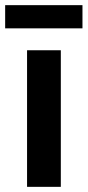

<svg xmlns="http://www.w3.org/2000/svg" viewBox="-34 -725 340 745"><path d="M71 0V-530H202V0ZM-14 -615V-705H286V-615Z"/></svg>

Font: Golos Text SemiBold
Style: Regular
Weight: 600
Designer: A.Korolkova, Vitaly Kuzmin
Foundry: ParaType Ltd
Version: Version 2.004